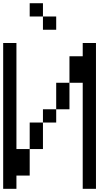

<svg xmlns="http://www.w3.org/2000/svg" viewBox="-20 -1187 707 1207"><path d="M0 0V-916.7H83.3V-250H166.7V-83.3H83.3V0ZM166.7 -416.7H250V-250H166.7ZM166.7 -1083.3V-1166.7H250V-1083.3ZM333.3 -416.7H250V-500H333.3ZM333.3 -500V-666.7H416.7V-500ZM333.3 -1000H250V-1083.3H333.3ZM500 0V-666.7H416.7V-833.3H500V-916.7H583.3V0Z"/></svg>

Font: Galmuri11 Regular
Style: Regular
Weight: 400
Designer: Minseo Lee (Quiple)
Version: Version 2.356;hotconv 1.1.0;makeotfexe 2.6.0 DEVELOPMENT